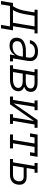

<svg xmlns="http://www.w3.org/2000/svg" viewBox="1402 -2026 750 3687"><g transform="rotate(90 1776.5 -183.0)"><path d="M-47 172 -9 -58H51Q73 -89 89.5 -123Q106 -157 117 -191Q128 -225 135 -260.5Q142 -296 148 -331L172 -472H121V-530H575V-472H505L437 -58H516L477 172H412L441 0H47L18 172ZM126 -58H371L440 -472H237L212 -322Q206 -288 199.5 -254Q193 -220 183 -187Q173 -154 159 -121Q145 -88 126 -58Z M811 8Q788 8 766 4.5Q744 1 724.5 -8.5Q705 -18 690 -33.5Q675 -49 667 -68.5Q659 -88 657.5 -111Q656 -134 660 -156Q664 -182 676.5 -207Q689 -232 711 -249.5Q733 -267 758.5 -278Q784 -289 810.5 -295.5Q837 -302 863 -304Q889 -306 915 -306H1031L1039 -354Q1043 -380 1038 -406Q1033 -432 1015.5 -449Q998 -466 973 -473Q948 -480 921 -480Q897 -480 873 -475.5Q849 -471 827 -459Q805 -447 789 -426.5Q773 -406 768 -382H703Q710 -418 731 -449.5Q752 -481 783.5 -501.5Q815 -522 850.5 -530Q886 -538 921 -538Q948 -538 975 -534Q1002 -530 1025 -519.5Q1048 -509 1066.5 -491Q1085 -473 1095 -449.5Q1105 -426 1106 -398.5Q1107 -371 1103 -344L1055 -58H1112V0H980L997 -99Q982 -75 962 -53.5Q942 -32 917 -18Q892 -4 865 2Q838 8 811 8ZM827 -50Q859 -50 892 -59.5Q925 -69 952 -91Q979 -113 994 -144Q1009 -175 1015 -208L1021 -248H915Q901 -248 887 -247.5Q873 -247 859 -245Q845 -243 831 -240.5Q817 -238 803 -233Q789 -228 776 -221.5Q763 -215 751.5 -205Q740 -195 733.5 -181.5Q727 -168 725 -154Q723 -140 724 -125Q725 -110 731 -97.5Q737 -85 747 -75Q757 -65 769.5 -59.5Q782 -54 797 -52Q812 -50 827 -50Z M1187 0V-58H1251L1320 -472H1263V-530H1522Q1546 -530 1569 -527Q1592 -524 1613 -516.5Q1634 -509 1652 -496Q1670 -483 1681.5 -464Q1693 -445 1696 -421.5Q1699 -398 1696 -375Q1693 -358 1685.5 -340.5Q1678 -323 1664.5 -310Q1651 -297 1634.5 -288Q1618 -279 1600 -273Q1621 -265 1639 -252.5Q1657 -240 1669 -222Q1681 -204 1684.5 -181.5Q1688 -159 1684 -136Q1680 -113 1668 -90.5Q1656 -68 1637 -52Q1618 -36 1595 -26Q1572 -16 1548 -10Q1524 -4 1500.5 -2Q1477 0 1454 0ZM1357 -303H1496Q1510 -303 1524 -304.5Q1538 -306 1551.5 -309Q1565 -312 1578.5 -318Q1592 -324 1603.5 -333.5Q1615 -343 1622 -356Q1629 -369 1631 -383Q1634 -397 1631.5 -411Q1629 -425 1621.5 -435.5Q1614 -446 1602.5 -453.5Q1591 -461 1578 -465Q1565 -469 1550.5 -470.5Q1536 -472 1522 -472H1385ZM1317 -58H1454Q1470 -58 1486.5 -59Q1503 -60 1519.5 -63.5Q1536 -67 1552.5 -73Q1569 -79 1584 -89Q1599 -99 1608.5 -114.5Q1618 -130 1621 -146Q1623 -163 1619 -179.5Q1615 -196 1604.5 -207.5Q1594 -219 1579.5 -226.5Q1565 -234 1549 -238Q1533 -242 1516 -243.5Q1499 -245 1482 -245H1348Z M1787 0V-58H1851L1920 -472H1863V-530H2050V-472H1985L1919 -69L2239 -530H2388V-472H2324L2255 -58H2312V0H2126V-58H2190L2257 -461L1936 0Z M2516 0V-58H2621L2689 -472H2573L2559 -385H2494L2518 -530H2945L2921 -385H2856L2870 -472H2755L2686 -58H2783V0Z M2987 0V-58H3051L3120 -472H3063V-530H3250V-472H3185L3160 -320H3327Q3351 -320 3374 -316Q3397 -312 3416.5 -302Q3436 -292 3450.5 -275Q3465 -258 3472.5 -237Q3480 -216 3480.5 -192Q3481 -168 3478 -145Q3474 -125 3467 -104.5Q3460 -84 3446.5 -66Q3433 -48 3414.5 -35Q3396 -22 3376 -14Q3356 -6 3335 -3Q3314 0 3293 0ZM3117 -58H3293Q3314 -58 3334.5 -63Q3355 -68 3372.5 -81.5Q3390 -95 3400 -114.5Q3410 -134 3414 -154Q3417 -175 3414.5 -196Q3412 -217 3400 -233Q3388 -249 3368 -256Q3348 -263 3327 -263H3151Z"/></g></svg>

Font: Iosevka Slab LtExObl
Style: Regular
Weight: 300
Width: 7
Italic angle: -9°
Monospace: yes
Designer: Belleve Invis
Foundry: Belleve Invis
Version: Version 11.1.0; ttfautohint (v1.8.3)